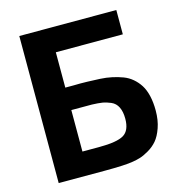

<svg xmlns="http://www.w3.org/2000/svg" viewBox="-107 -814 847 908"><g transform="rotate(-15 316.5 -360.0)"><path d="M601 -213Q601 -166 588 -129Q575 -92 557 -71Q539 -50 514 -35.5Q489 -21 471 -15.5Q453 -10 434 -7Q395 0 295 0H69V-720H544V-601H216V-428Q230 -428 257 -428Q290 -429 322.5 -428Q355 -427 385.5 -425.5Q416 -424 443.5 -418Q471 -412 495 -403Q519 -394 538.5 -377.5Q558 -361 572 -339Q586 -317 593.5 -285Q601 -253 601 -213ZM298 -115Q385 -115 418.5 -135Q452 -155 452 -213Q452 -247 441 -269.5Q430 -292 408 -301.5Q386 -311 366.5 -314Q347 -317 317 -318H216V-115Z"/></g></svg>

Font: cwTeXHei
Style: Medium
Weight: 500
Version: Version 1.17